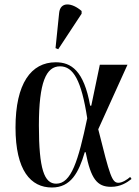

<svg xmlns="http://www.w3.org/2000/svg" viewBox="-20 -824 618 854"><path d="M239 -605 343 -763V-775C301 -812 248 -819 243 -766L227 -610ZM211 10C295 10 330 -56 357 -147H361C384 -28 412 7 474 7C516 7 545 -12 565 -28L559 -37C547 -26 524 -11 507 -11C478 -11 469 -41 417 -249L547 -536H424L386 -354H381C353 -511 296 -547 228 -547C118 -547 49 -452 49 -257C49 -65 117 10 211 10ZM230 -7C177 -7 153 -71 153 -266C153 -458 185 -529 247 -529C306 -529 342 -467 368 -298C328 -108 297 -7 230 -7Z"/></svg>

Font: Noto Serif Display Condensed Medium
Style: Regular
Weight: 500
Width: 3
Designer: Monotype Design Team
Foundry: Monotype Imaging Inc.
Version: Version 2.009